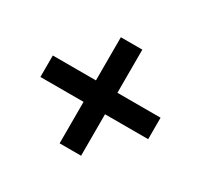

<svg xmlns="http://www.w3.org/2000/svg" viewBox="-113 -647 825 790"><g transform="rotate(30 299.0 -252.0)"><path d="M252 -299V-504H354V-299H559V-197H354V0H252V-197H47V-299Z"/></g></svg>

Font: Fette UNZ Fraktur
Style: Regular
Weight: 900
Foundry: UNZ1 Extensions by Catfonts.de
Version: Version 0.000 2012 initial release